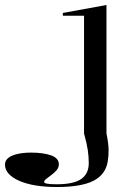

<svg xmlns="http://www.w3.org/2000/svg" viewBox="-172 -535 560 770"><path d="M57 215Q11 215 -27 209Q-65 203 -93 191Q-121 179 -136.5 162.5Q-152 146 -152 125Q-152 109 -139 98.5Q-126 88 -102 82.5Q-78 77 -47 77Q1 77 32.5 88Q64 99 64 124Q64 137 55 147.5Q46 158 34.5 166.5Q23 175 14 182Q5 189 5 195Q5 199 16 201.5Q27 204 56 204Q123 204 153.5 183Q184 162 184 119Q184 93 180 66.5Q176 40 165 0V-472H80V-483L255 -515V0Q263 39 263.5 64.5Q264 90 260 113Q251 166 202 190.5Q153 215 57 215Z"/></svg>

Font: Kalnia SemiExpanded Light
Style: Regular
Weight: 300
Width: 6
Designer: Frida Medrano
Foundry: Frida Medrano
Version: Version 1.105